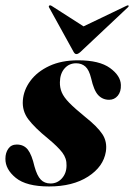

<svg xmlns="http://www.w3.org/2000/svg" viewBox="-25 -680 496 710"><path d="M162 -1.5Q187 -1.5 204 -20.5Q221 -39.5 221 -68Q222 -94 205.5 -115.8Q189 -137.5 151.5 -168.5Q103.5 -207.5 80 -238.5Q56.5 -269.5 59.5 -309Q62.5 -347.5 87.5 -381.2Q112.5 -415 157.2 -436Q202 -457 264 -457Q342.5 -457 381.8 -428.5Q421 -400 422 -366Q423 -341 410.5 -326Q398 -311 378.5 -311Q354.5 -311 338.2 -328.2Q322 -345.5 312 -390.5Q304.5 -421.5 290.8 -433.8Q277 -446 256.5 -446Q230.5 -446 213.8 -427Q197 -408 196.5 -376Q196 -356 203.5 -338.2Q211 -320.5 231.2 -299.8Q251.5 -279 289 -248.5Q335 -212 353.5 -184Q372 -156 366.5 -119.5Q357.5 -63.5 300.8 -27Q244 9.5 156.5 9.5Q72.5 9.5 33.5 -22.2Q-5.5 -54 -5 -93Q-5 -115 5.8 -130.2Q16.5 -145.5 37 -145.5Q63 -145.5 77.8 -126.8Q92.5 -108 102.5 -64.5Q112 -30 125.8 -15.8Q139.5 -1.5 162 -1.5ZM272 -487.5Q263.5 -480 257.5 -480Q252 -480 247.5 -487.5L156.5 -652.5Q154 -656.5 157.5 -659.5Q160.5 -661.5 165.5 -658.5L284 -582.5L442.5 -658.5Q448.5 -661.5 450 -659.5Q452.5 -657 447.5 -652.5Z"/></svg>

Font: Fraunces 144pt S000
Style: Bold Italic
Weight: 700
Italic angle: -16°
Version: Version 1.000; ttfautohint (v1.8.3)